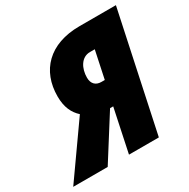

<svg xmlns="http://www.w3.org/2000/svg" viewBox="-229 -861 993 1008"><g transform="rotate(-30 267.5 -357.0)"><path d="M-68 0H141L306 -261H325L270 0H451L603 -714H382C198 -714 98 -607 98 -452C98 -386 119 -344 153 -313ZM335 -403C303 -403 281 -422 281 -460C281 -516 309 -569 362 -569H391L356 -403Z"/></g></svg>

Font: Noto Sans UI SemiCondensed Black
Style: Italic
Weight: 900
Width: 4
Italic angle: -372°
Designer: Monotype Design Team
Foundry: Monotype Imaging Inc.
Version: Version 1.901